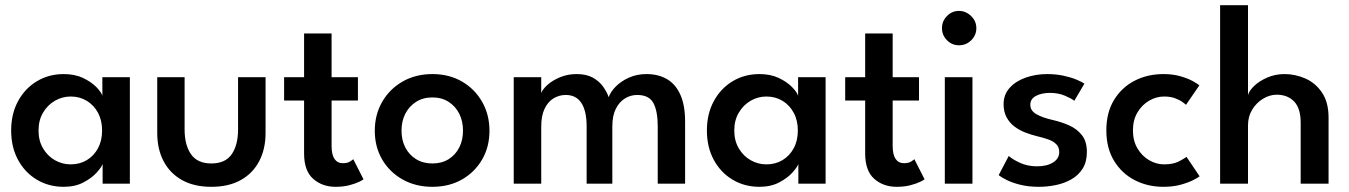

<svg xmlns="http://www.w3.org/2000/svg" viewBox="-20 -708 5200 740"><path d="M375.5 0V-76Q371.5 -64 352.8 -43Q334 -22 301.8 -5Q269.5 12 225.5 12Q168 12 122 -15.5Q76 -43 49.5 -92Q23 -141 23 -205Q23 -269 49.5 -318Q76 -367 122 -394.8Q168 -422.5 225.5 -422.5Q268.5 -422.5 300 -407.5Q331.5 -392.5 350.8 -373Q370 -353.5 374.5 -339V-410.5H480.5V0ZM128.5 -205Q128.5 -165.5 146 -136Q163.5 -106.5 191.8 -90.5Q220 -74.5 252.5 -74.5Q287.5 -74.5 314.8 -91Q342 -107.5 357.8 -136.8Q373.5 -166 373.5 -205Q373.5 -244 357.8 -273.2Q342 -302.5 314.8 -319.2Q287.5 -336 252.5 -336Q220 -336 191.8 -319.8Q163.5 -303.5 146 -274Q128.5 -244.5 128.5 -205Z M691.5 -209Q691.5 -149 716.2 -113.5Q741 -78 794.5 -78Q848.5 -78 873 -113.5Q897.5 -149 897.5 -209V-410.5H1003.5V-195.5Q1003.5 -133.5 979 -86.8Q954.5 -40 908 -14Q861.5 12 794.5 12Q728 12 681.5 -14Q635 -40 610.5 -86.8Q586 -133.5 586 -195.5V-410.5H691.5Z M1075 -410.5H1152V-579H1258V-410.5H1359.5V-320.5H1258V-145Q1258 -112 1269.2 -95.5Q1280.5 -79 1301.5 -79Q1319 -79 1329.2 -85.5Q1339.5 -92 1341.5 -94.5L1381 -17Q1378 -14 1363.5 -7Q1349 0 1326 6Q1303 12 1273.5 12Q1221.5 12 1186.8 -19Q1152 -50 1152 -116V-320.5H1075Z M1646.5 12Q1582 12 1531.8 -16.2Q1481.5 -44.5 1453 -93.2Q1424.5 -142 1424.5 -204Q1424.5 -266 1453 -315.5Q1481.5 -365 1531.8 -393.8Q1582 -422.5 1646.5 -422.5Q1711 -422.5 1760.5 -393.8Q1810 -365 1838.2 -315.5Q1866.5 -266 1866.5 -204Q1866.5 -142 1838.2 -93.2Q1810 -44.5 1760.5 -16.2Q1711 12 1646.5 12ZM1646.5 -78Q1682.5 -78 1709 -94.5Q1735.5 -111 1750 -139.5Q1764.5 -168 1764.5 -204.5Q1764.5 -241 1750 -269.8Q1735.5 -298.5 1709 -315.5Q1682.5 -332.5 1646.5 -332.5Q1610.5 -332.5 1583.8 -315.5Q1557 -298.5 1542.2 -269.8Q1527.5 -241 1527.5 -204.5Q1527.5 -168 1542.2 -139.5Q1557 -111 1583.8 -94.5Q1610.5 -78 1646.5 -78Z M2471.5 -422.5Q2517.5 -422.5 2550.8 -403Q2584 -383.5 2602.2 -343Q2620.5 -302.5 2620.5 -239.5V0H2515V-220.5Q2515 -280 2498.2 -311Q2481.5 -342 2435.5 -342Q2410.5 -342 2388.5 -328.5Q2366.5 -315 2353.2 -288.2Q2340 -261.5 2340 -220.5V0H2241V-220.5Q2241 -280 2220.8 -311Q2200.5 -342 2160.5 -342Q2135 -342 2113.5 -329Q2092 -316 2079 -289Q2066 -262 2066 -220.5V0H1960V-410.5H2066V-349Q2071.5 -364.5 2090.8 -381.5Q2110 -398.5 2139 -410.5Q2168 -422.5 2202.5 -422.5Q2240 -422.5 2264.8 -408.8Q2289.5 -395 2304.2 -374.5Q2319 -354 2326 -333.5Q2333 -354 2353.2 -374.5Q2373.5 -395 2404 -408.8Q2434.5 -422.5 2471.5 -422.5Z M3057 0V-76Q3053 -64 3034.2 -43Q3015.5 -22 2983.2 -5Q2951 12 2907 12Q2849.5 12 2803.5 -15.5Q2757.5 -43 2731 -92Q2704.5 -141 2704.5 -205Q2704.5 -269 2731 -318Q2757.5 -367 2803.5 -394.8Q2849.5 -422.5 2907 -422.5Q2950 -422.5 2981.5 -407.5Q3013 -392.5 3032.2 -373Q3051.5 -353.5 3056 -339V-410.5H3162V0ZM2810 -205Q2810 -165.5 2827.5 -136Q2845 -106.5 2873.2 -90.5Q2901.5 -74.5 2934 -74.5Q2969 -74.5 2996.2 -91Q3023.5 -107.5 3039.2 -136.8Q3055 -166 3055 -205Q3055 -244 3039.2 -273.2Q3023.5 -302.5 2996.2 -319.2Q2969 -336 2934 -336Q2901.5 -336 2873.2 -319.8Q2845 -303.5 2827.5 -274Q2810 -244.5 2810 -205Z M3237.5 -410.5H3314.5V-579H3420.5V-410.5H3522V-320.5H3420.5V-145Q3420.5 -112 3431.8 -95.5Q3443 -79 3464 -79Q3481.5 -79 3491.8 -85.5Q3502 -92 3504 -94.5L3543.5 -17Q3540.5 -14 3526 -7Q3511.5 0 3488.5 6Q3465.5 12 3436 12Q3384 12 3349.2 -19Q3314.5 -50 3314.5 -116V-320.5H3237.5Z M3621.5 0V-410.5H3728V0ZM3676 -533.5Q3649 -533.5 3629.8 -553Q3610.5 -572.5 3610.5 -599.5Q3610.5 -626.5 3629.8 -646.2Q3649 -666 3676 -666Q3694 -666 3709.2 -656.8Q3724.5 -647.5 3733.8 -632.8Q3743 -618 3743 -599.5Q3743 -572.5 3723.5 -553Q3704 -533.5 3676 -533.5Z M4016 -422.5Q4050.5 -422.5 4080 -416Q4109.5 -409.5 4130.5 -400.5Q4151.5 -391.5 4159.5 -385.5L4120.5 -319.5Q4110.5 -328 4084.8 -339Q4059 -350 4027 -350Q3995 -350 3973 -338.5Q3951 -327 3951 -304Q3951 -281.5 3974.2 -268Q3997.5 -254.5 4037.5 -245.5Q4070.5 -238 4100.5 -224.8Q4130.5 -211.5 4149.8 -187.2Q4169 -163 4169 -122.5Q4169 -84 4152.8 -58.2Q4136.5 -32.5 4109.5 -17Q4082.5 -1.5 4049.8 5.2Q4017 12 3984 12Q3943.5 12 3911.8 4Q3880 -4 3859 -14.8Q3838 -25.5 3829 -33L3868 -107Q3881 -94.5 3910.5 -80.8Q3940 -67 3976.5 -67Q4015.5 -67 4039 -82Q4062.5 -97 4062.5 -122Q4062.5 -140.5 4051.2 -152Q4040 -163.5 4020.5 -170.5Q4001 -177.5 3977 -183Q3954.5 -188.5 3931.8 -197.2Q3909 -206 3890 -220.2Q3871 -234.5 3859.5 -256Q3848 -277.5 3848 -306.5Q3848 -343.5 3871.5 -369.5Q3895 -395.5 3933.5 -409Q3972 -422.5 4016 -422.5Z M4466.5 -74.5Q4502 -74.5 4524.2 -86.2Q4546.5 -98 4553 -103.5L4603.5 -28.5Q4597.5 -23.5 4578.5 -13.8Q4559.5 -4 4530.2 4Q4501 12 4464 12Q4403 12 4353.2 -13.8Q4303.5 -39.5 4273.8 -88.2Q4244 -137 4244 -205.5Q4244 -274.5 4273.8 -323Q4303.5 -371.5 4353.2 -397Q4403 -422.5 4464 -422.5Q4500.5 -422.5 4529.2 -414.2Q4558 -406 4577 -395.5Q4596 -385 4602.5 -379L4551 -304Q4547.5 -307.5 4536.8 -315.2Q4526 -323 4508.5 -329.5Q4491 -336 4466.5 -336Q4436.5 -336 4409 -320Q4381.5 -304 4364 -274.8Q4346.5 -245.5 4346.5 -205.5Q4346.5 -165.5 4364 -136Q4381.5 -106.5 4409 -90.5Q4436.5 -74.5 4466.5 -74.5Z M4931 -422.5Q4972 -422.5 5011 -405.5Q5050 -388.5 5075.2 -351.2Q5100.5 -314 5100.5 -254.5V0H4993V-235Q4993 -290.5 4967.8 -316.8Q4942.5 -343 4901 -343Q4873.5 -343 4848 -327.5Q4822.5 -312 4806.2 -285.5Q4790 -259 4790 -224.5V0H4682.5V-688H4790V-341.5Q4794.5 -358.5 4814.2 -377.2Q4834 -396 4864.5 -409.2Q4895 -422.5 4931 -422.5Z"/></svg>

Font: League Spartan Medium
Style: Regular
Weight: 500
Foundry: The League of Moveable Type
Version: Version 2.002